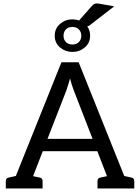

<svg xmlns="http://www.w3.org/2000/svg" viewBox="-20 -1071 796 1091"><path d="M13 0V-41Q13 -59 29 -62L70 -71L329 -717H427L686 -71L727 -62Q743 -59 743 -41V0H534V-41Q534 -59 550 -62L588 -70L533 -212H223L168 -70L206 -62Q222 -59 222 -41V0ZM357 -557 250 -282H506L399 -558Q388 -586 378 -625Q372 -605 367 -588Q362 -571 357 -557ZM391 -776Q351 -776 321 -801.5Q291 -827 291 -868Q291 -909 321 -935Q351 -961 391 -961Q432 -961 462 -935.5Q492 -910 492 -868Q492 -827 462 -801.5Q432 -776 391 -776ZM392 -818Q414 -818 428 -832Q442 -846 442 -868Q442 -890 428 -904Q414 -918 392 -918Q368 -918 354.5 -904Q341 -890 341 -868Q341 -846 354.5 -832Q368 -818 392 -818ZM407 -929 501 -1036Q509 -1046 518.5 -1049.5Q528 -1053 544 -1050L629 -1035L492 -929Q478 -917 459 -920Z"/></svg>

Font: Aleo
Style: Regular
Weight: 400
Designer: Alessio Laiso
Foundry: Alessio Laiso
Version: Version 2.001; ttfautohint (v1.8.4.7-5d5b);gftools[0.9.29]